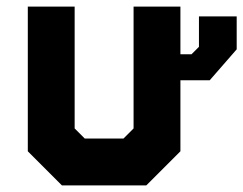

<svg xmlns="http://www.w3.org/2000/svg" viewBox="-20 -560 735 580"><path d="M581 -510.5H695V-411L613.5 -317.5H525V-103L422 0H167L64 -103V-540H205.5V-172L236 -141.5H353L383.5 -172V-540H525V-396H558.5L581 -418.5Z"/></svg>

Font: Tourney Expanded Black
Style: Regular
Weight: 900
Width: 7
Designer: Tyler Finck
Foundry: Etcetera Type Co
Version: Version 1.010; ttfautohint (v1.8.3)